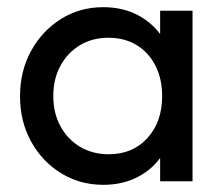

<svg xmlns="http://www.w3.org/2000/svg" viewBox="-20 -505 622 535"><path d="M268.2 10Q202.5 10 149.8 -22.6Q97 -55.2 66.4 -111.1Q35.8 -167 35.8 -236.5Q35.8 -306.8 66.4 -362.8Q97 -418.8 149.6 -451.9Q202.2 -485 267.8 -485Q322.2 -485 364.8 -462.5Q407.2 -440 433.1 -400.2Q459 -360.5 461.8 -309V-166.2Q458.8 -114.8 433.2 -74.9Q407.8 -35 365.1 -12.5Q322.5 10 268.2 10ZM282.8 -75.2Q350 -75.2 390.9 -120.4Q431.8 -165.5 431.8 -237.2Q431.8 -285.5 413.1 -322.1Q394.5 -358.8 360.9 -379.2Q327.2 -399.8 282.2 -399.8Q237.2 -399.8 202.8 -379Q168.2 -358.2 148.4 -321.6Q128.5 -285 128.5 -237.5Q128.5 -190 148.4 -153.4Q168.2 -116.8 203 -96Q237.8 -75.2 282.8 -75.2ZM426.2 0V-127.5L442.8 -243.8L426.2 -358.5V-475H516.5V0Z"/></svg>

Font: Outfit Thin
Style: Regular
Weight: 100
Designer: Rodrigo Fuenzalida
Foundry: fragTYPE
Version: Version 1.100;gftools[0.9.27]